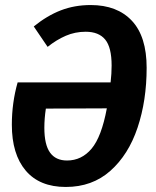

<svg xmlns="http://www.w3.org/2000/svg" viewBox="-20 -727 618 762"><path d="M562 -458Q562 -328 526 -220.5Q490 -113 418 -49Q346 15 241 15Q137 15 82 -50Q27 -115 27 -232Q27 -319 50 -400H419Q423 -435 423 -467Q423 -539 397.5 -570Q372 -601 320 -601Q278 -601 241 -585Q204 -569 169 -541L114 -622Q167 -665 221.5 -686Q276 -707 340 -707Q445 -707 503.5 -644.5Q562 -582 562 -458ZM404 -297 162 -296Q156 -256 156 -220Q156 -153 178.5 -121.5Q201 -90 246 -90Q304 -90 343.5 -137Q383 -184 404 -297Z"/></svg>

Font: Fira Sans Condensed SemiBold
Style: Italic
Weight: 600
Width: 3
Italic angle: -8°
Designer: bBox Type GmbH & Carrois Corporate GbR & Edenspiekermann AG
Foundry: bBox Type GmbH & Carrois Corporate GbR & Edenspiekermann AG
Version: Version 4.301